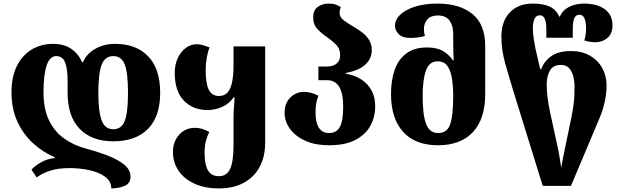

<svg xmlns="http://www.w3.org/2000/svg" viewBox="-20 -794 3457 1068"><path d="M610 -8Q491 -8 423.5 -77Q356 -146 356 -279V-341Q356 -415 341.5 -448.5Q327 -482 293 -482Q257 -482 239.5 -430Q222 -378 222 -281Q222 -187 253 -124Q284 -61 337.5 -23Q391 15 460 33Q524 50 580.5 72Q637 94 671.5 122.5Q706 151 706 188Q706 226 673 240Q640 254 599 254Q599 214 564.5 189Q530 164 476.5 152.5Q423 141 366 141Q304 141 259 155.5Q214 170 184 193L155 150Q174 128 209 108.5Q244 89 285 85V81Q219 53 164.5 3.5Q110 -46 77 -117Q44 -188 44 -281Q44 -368 74.5 -428Q105 -488 157 -519Q209 -550 275 -550Q336 -550 376 -522.5Q416 -495 437 -448H442Q461 -495 510 -522.5Q559 -550 620 -550Q737 -550 804 -481Q871 -412 871 -277Q871 -146 803 -77Q735 -8 610 -8ZM610 -482Q564 -482 545.5 -434Q527 -386 527 -277Q527 -173 545.5 -124Q564 -75 610 -75Q656 -75 674 -122Q692 -169 692 -277Q692 -388 674 -435Q656 -482 610 -482Z M1197 254Q1120 254 1062.5 228Q1005 202 973.5 156Q942 110 942 50Q942 -6 976.5 -44.5Q1011 -83 1066 -83Q1103 -83 1144 -60Q1131 -32 1124.5 -7Q1118 18 1118 59Q1118 120 1136.5 153Q1155 186 1198 186Q1241 186 1260 146Q1279 106 1279 8V-141Q1279 -165 1281 -192.5Q1283 -220 1285 -252H1279Q1255 -217 1216 -199.5Q1177 -182 1134 -182Q1053 -182 1002.5 -234.5Q952 -287 952 -389Q952 -434 968.5 -470Q985 -506 1013 -527Q1041 -548 1074 -548Q1092 -548 1108.5 -543Q1125 -538 1146 -530Q1136 -507 1130 -472.5Q1124 -438 1124 -405Q1124 -329 1141.5 -294.5Q1159 -260 1198 -260Q1231 -260 1248.5 -283Q1266 -306 1272.5 -344.5Q1279 -383 1279 -430V-536H1455V0Q1455 77 1424.5 134Q1394 191 1336.5 222.5Q1279 254 1197 254Z M1811 14Q1732 14 1677 -11.5Q1622 -37 1592.5 -78Q1563 -119 1563 -167Q1563 -220 1595 -251.5Q1627 -283 1671 -283Q1692 -283 1713 -277Q1734 -271 1751 -261Q1735 -222 1735 -170Q1735 -54 1811 -54Q1851 -54 1870 -87Q1889 -120 1889 -201Q1889 -348 1799 -348H1751V-424H1799Q1832 -424 1852 -440Q1872 -456 1872 -487Q1872 -523 1849 -546Q1826 -569 1797 -589Q1769 -608 1745.5 -632.5Q1722 -657 1722 -699Q1722 -737 1747.5 -755.5Q1773 -774 1807 -774Q1832 -774 1847.5 -768.5Q1863 -763 1876 -754Q1869 -739 1869 -722Q1869 -699 1891 -682Q1913 -665 1942 -648Q1967 -634 1991.5 -616Q2016 -598 2032 -573.5Q2048 -549 2048 -515Q2048 -468 2012.5 -435Q1977 -402 1903 -388V-384Q1977 -372 2022 -325Q2067 -278 2067 -202Q2067 -143 2040 -94Q2013 -45 1956.5 -15.5Q1900 14 1811 14Z M2416 14Q2290 14 2222.5 -60.5Q2155 -135 2155 -271Q2155 -348 2175.5 -406Q2196 -464 2240.5 -497Q2285 -530 2355 -530Q2411 -530 2444.5 -510Q2478 -490 2499 -459H2504Q2502 -482 2501.5 -516Q2501 -550 2501 -573V-606Q2501 -651 2480.5 -679.5Q2460 -708 2415 -708Q2377 -708 2357.5 -686Q2338 -664 2338 -632Q2338 -611 2344 -594Q2325 -588 2303 -585.5Q2281 -583 2263 -583Q2217 -583 2197 -605Q2177 -627 2177 -650Q2177 -685 2207 -713Q2237 -741 2290 -757.5Q2343 -774 2415 -774Q2536 -774 2607.5 -716.5Q2679 -659 2679 -537V-271Q2679 -133 2611 -59.5Q2543 14 2416 14ZM2417 -54Q2469 -54 2485 -105Q2501 -156 2501 -260Q2501 -311 2494.5 -355Q2488 -399 2469.5 -426Q2451 -453 2414 -453Q2368 -453 2349.5 -402Q2331 -351 2331 -260Q2331 -156 2350 -105Q2369 -54 2417 -54Z M2999 240 2839 -276Q2811 -367 2790 -442Q2769 -517 2769 -590Q2769 -676 2816 -725Q2863 -774 2942 -774Q3005 -774 3040.5 -756Q3076 -738 3090 -702H3094Q3110 -738 3146 -756Q3182 -774 3228 -774Q3302 -774 3344.5 -742.5Q3387 -711 3387 -653Q3387 -606 3358.5 -582.5Q3330 -559 3291 -559Q3261 -559 3230 -569Q3233 -577 3236.5 -594Q3240 -611 3240 -634Q3240 -712 3204 -712Q3182 -712 3174 -691.5Q3166 -671 3166 -633V-584H3019V-633Q3019 -709 2983 -709Q2962 -709 2953 -688.5Q2944 -668 2944 -636Q2944 -611 2948.5 -581Q2953 -551 2959 -521L2985 -409H2990Q3007 -454 3047 -482Q3087 -510 3156 -510Q3217 -510 3261.5 -484.5Q3306 -459 3330 -415.5Q3354 -372 3354 -318Q3354 -274 3343.5 -227Q3333 -180 3317 -142L3156 240ZM3102 139Q3106 115 3112.5 80Q3119 45 3126 15L3158 -139Q3165 -172 3170.5 -213Q3176 -254 3176 -313Q3176 -339 3169.5 -367Q3163 -395 3146.5 -414Q3130 -433 3100 -433Q3057 -433 3039 -401.5Q3021 -370 3021 -325Q3021 -288 3026 -249.5Q3031 -211 3040 -169L3080 15Q3087 45 3092.5 80Q3098 115 3102 139Z"/></svg>

Font: Noto Serif Georgian ExtraBold
Style: Regular
Weight: 800
Designer: Monotype Design Team, Akaki Razmadze
Foundry: Google LLC
Version: Version 2.003; ttfautohint (v1.8.4.7-5d5b)